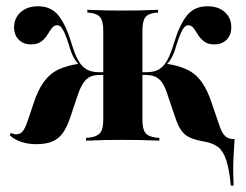

<svg xmlns="http://www.w3.org/2000/svg" viewBox="-20 -449 784 613"><path d="M95.2 11.3Q68.5 11.3 46.8 3.6Q25 -4 11.3 -16.9L14.5 -25Q23.4 -20.2 32.3 -20.2Q44.4 -20.2 52.4 -29.8Q60.5 -39.5 67.7 -61.3L87.1 -118.5Q100.8 -161.3 119.8 -187.5Q138.7 -213.7 166.5 -227Q194.4 -240.3 236.3 -246V-238.7Q224.2 -249.2 215.7 -264.5Q207.3 -279.8 200.8 -303.2Q191.9 -331.5 185.5 -345.2Q179 -358.9 173.8 -363.7Q168.5 -368.5 162.9 -368.5Q152.4 -368.5 145.6 -359.3Q138.7 -350 131 -337.5Q123.4 -325 111.3 -316.1Q99.2 -307.3 79 -307.3Q54.8 -307.3 39.9 -322.2Q25 -337.1 25 -362.1Q25 -391.1 46 -410.1Q66.9 -429 101.6 -429Q143.5 -429 167.3 -398.8Q191.1 -368.5 208.9 -308.9Q218.5 -276.6 229.4 -256.9Q240.3 -237.1 256 -227.8Q271.8 -218.5 295.2 -218.5H328.2V-209.7H298.4Q279.8 -209.7 267.3 -203.6Q254.8 -197.6 245.6 -183.5Q236.3 -169.4 228.2 -145.2L204 -73.4Q193.5 -41.9 179.8 -23.4Q166.1 -4.8 146 3.2Q125.8 11.3 95.2 11.3ZM716.9 143.5Q712.1 92.7 702.8 63.7Q693.5 34.7 677.4 21.4Q661.3 8.1 633.1 3.2Q604.8 -1.6 587.5 -9.3Q570.2 -16.9 559.3 -31.9Q548.4 -46.8 540.3 -71.8L515.3 -145.2Q508.1 -169.4 498.8 -183.5Q489.5 -197.6 476.6 -203.6Q463.7 -209.7 445.2 -209.7H415.3V-218.5H448.4Q472.6 -218.5 487.9 -227.8Q503.2 -237.1 514.1 -256.9Q525 -276.6 534.7 -308.9Q552.4 -368.5 576.2 -398.8Q600 -429 641.9 -429Q677.4 -429 698 -410.1Q718.5 -391.1 718.5 -362.1Q718.5 -337.1 703.6 -322.2Q688.7 -307.3 664.5 -307.3Q644.4 -307.3 632.3 -316.1Q620.2 -325 612.5 -337.5Q604.8 -350 598 -359.3Q591.1 -368.5 580.6 -368.5Q575.8 -368.5 570.2 -363.7Q564.5 -358.9 558.1 -345.2Q551.6 -331.5 542.7 -303.2Q536.3 -279.8 527.8 -264.5Q519.4 -249.2 507.3 -238.7V-246Q549.2 -240.3 577 -227Q604.8 -213.7 623.8 -187.5Q642.7 -161.3 656.5 -118.5L678.2 -54.8Q684.7 -34.7 691.5 -23.8Q698.4 -12.9 707.3 -8.9Q716.1 -4.8 729 -4.8Q727.4 21 725.8 48.8Q724.2 76.6 724.6 101.2Q725 125.8 725.8 143.5ZM309.7 -208.9V-350.8Q309.7 -380.6 300.4 -393.1Q291.1 -405.6 267.7 -408.1L258.9 -408.9V-417.7Q295.2 -416.1 321 -415.7Q346.8 -415.3 371.8 -415.3Q397.6 -415.3 423 -415.7Q448.4 -416.1 484.7 -417.7V-408.9L475.8 -408.1Q452.4 -405.6 443.5 -393.1Q434.7 -380.6 434.7 -350.8V-208.9ZM371.8 -2.4Q346 -2.4 319.4 -2Q292.7 -1.6 254.8 0V-8.9L266.1 -9.7Q290.3 -12.9 300 -25Q309.7 -37.1 309.7 -66.9V-208.9H434.7V-66.9Q434.7 -37.1 444 -25Q453.2 -12.9 477.4 -9.7L488.7 -8.9V0Q450.8 -1.6 424.6 -2Q398.4 -2.4 371.8 -2.4Z"/></svg>

Font: Playfair 144pt SemiCondensed ExtraBold
Style: Regular
Weight: 800
Width: 4
Designer: Claus Eggers Sørensen
Foundry: Claus Eggers Sørensen
Version: Version 2.203